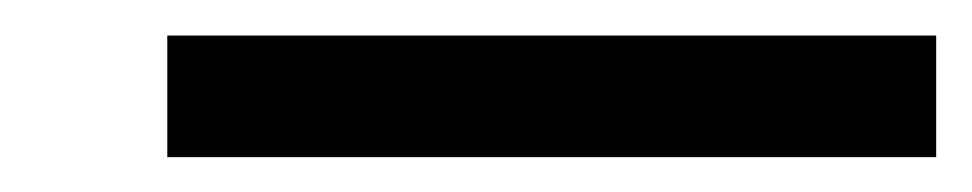

<svg xmlns="http://www.w3.org/2000/svg" viewBox="-20 -20 547 108"><path d="M506.6 0H74.1V68.4H506.6Z"/></svg>

Font: Estedad-FD VF
Style: Regular
Weight: 100
Designer: Amin Abedi
Version: Version 7.3